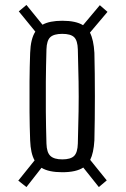

<svg xmlns="http://www.w3.org/2000/svg" viewBox="-20 -787 508 777"><path d="M87 -30 54 -56 120 -138Q104 -166 102 -219Q100 -273 99.5 -334.5Q99 -396 99.5 -457Q100 -518 102 -573Q104 -630 123 -659L56 -741L87 -767L152 -687Q181 -703 232 -703Q287 -703 316 -685L384 -766L415 -739L344 -655Q359 -626 362 -573Q364 -492 364 -397Q364 -302 362 -219Q359 -168 345 -140L412 -57L380 -30L317 -109Q288 -90 232 -90Q177 -90 148 -108ZM232 -142Q266 -142 280 -156Q294 -170 295 -206Q297 -276 298 -336Q299 -396 298 -456Q297 -516 295 -587Q294 -623 280 -636.5Q266 -650 232 -650Q198 -650 183.5 -636.5Q169 -623 168 -587Q166 -516 165.5 -456Q165 -396 165.5 -336Q166 -276 168 -206Q169 -170 184 -156Q199 -142 232 -142Z"/></svg>

Font: Big Shoulders Display
Style: Regular
Weight: 400
Designer: Patric King
Foundry: XO Type Co
Version: Version 1.000; ttfautohint (v1.8.2)